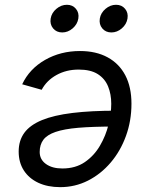

<svg xmlns="http://www.w3.org/2000/svg" viewBox="-20 -771 616 803"><path d="M314.5 -557.6Q381.8 -557.6 430.2 -531.2Q478.5 -504.9 504.2 -455.8Q529.8 -406.7 529.8 -337.4Q529.8 -265.6 506.8 -202.4Q483.9 -139.2 442.9 -91.1Q401.9 -43 347.9 -15.6Q293.9 11.7 231.9 11.7Q179.2 11.7 140.1 -6.6Q101.1 -24.9 79.6 -58.3Q58.1 -91.8 58.1 -137.2Q58.1 -183.1 81.8 -215.6Q105.5 -248 155.3 -268.6Q205.1 -289.1 283 -298.6Q360.8 -308.1 468.8 -308.1L457 -241.7Q367.7 -241.7 307.6 -236.6Q247.6 -231.4 212.2 -219.2Q176.8 -207 161.4 -186.5Q146 -166 146 -135.3Q146 -104 172.1 -85.2Q198.2 -66.4 240.7 -66.4Q295.9 -66.4 334.7 -93Q373.5 -119.6 397.9 -161.4Q422.4 -203.1 433.8 -249.8Q445.3 -296.4 445.3 -336.9Q445.3 -377 432.1 -409.4Q418.9 -441.9 389.2 -460.9Q359.4 -480 309.1 -480Q257.3 -480 216.3 -457.3Q175.3 -434.6 154.3 -395.5L72.8 -418.5Q103 -482.9 168.2 -520.3Q233.4 -557.6 314.5 -557.6ZM445.8 -635.3Q421.9 -635.3 407.7 -652.3Q393.6 -669.4 397.5 -693.4Q401.4 -717.3 421.4 -734.1Q441.4 -751 465.3 -751Q489.3 -751 503.2 -734.1Q517.1 -717.3 513.2 -693.4Q509.3 -669.4 489.5 -652.3Q469.7 -635.3 445.8 -635.3ZM240.2 -635.3Q216.3 -635.3 202.1 -652.3Q188 -669.4 191.9 -693.4Q195.8 -717.3 215.8 -734.1Q235.8 -751 259.8 -751Q283.7 -751 297.6 -734.1Q311.5 -717.3 307.6 -693.4Q303.7 -669.4 283.9 -652.3Q264.2 -635.3 240.2 -635.3Z"/></svg>

Font: Adwaita Sans
Style: Italic
Weight: 400
Italic angle: -9.39999°
Designer: Rasmus Andersson
Foundry: rsms
Version: Version 4.001;git-9221beed3